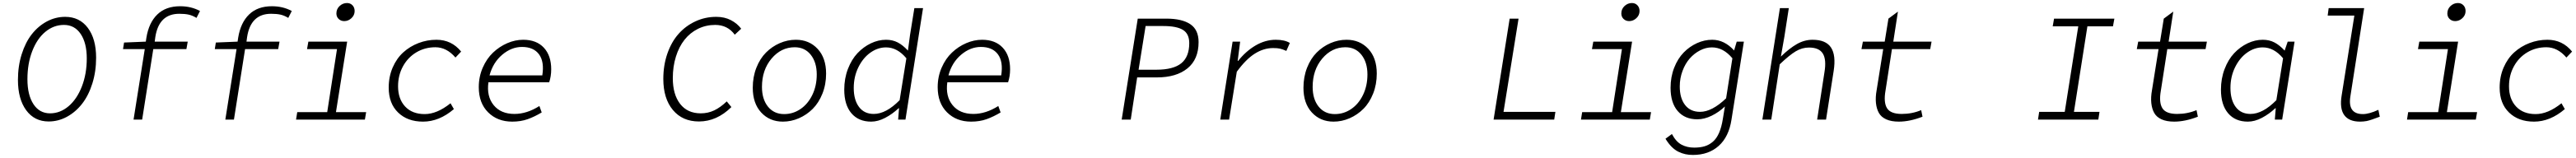

<svg xmlns="http://www.w3.org/2000/svg" viewBox="-20 -782 16829 1033"><path d="M297.9 12.2Q205.1 12.2 151.1 -61.3Q97.2 -134.8 97.2 -259.8Q97.2 -349.6 121.6 -427.2Q146 -504.9 187.7 -558.1Q229.5 -611.3 285.9 -641.6Q342.3 -671.9 405.8 -671.9Q499.5 -671.9 553.7 -599.9Q607.9 -527.8 607.9 -404.8Q607.9 -314.9 583.5 -236.8Q559.1 -158.7 517.1 -104.5Q475.1 -50.3 418.2 -19Q361.3 12.2 297.9 12.2ZM307.1 -41Q373 -41 428 -87.6Q482.9 -134.3 514.9 -216.8Q546.9 -299.3 546.9 -399.9Q546.9 -501 507.1 -560.1Q467.3 -619.1 397.9 -619.1Q331.1 -619.1 276.6 -574.2Q222.2 -529.3 190.7 -447.8Q159.2 -366.2 159.2 -264.2Q159.2 -161.1 198.5 -101.1Q237.8 -41 307.1 -41Z M852.5 0 925.8 -460.9H783.7L790.5 -503.9L932.6 -509.8L936.5 -536.1Q952.6 -634.3 1008.1 -687.7Q1063.5 -741.2 1156.7 -741.2Q1229.5 -741.2 1286.6 -710L1263.7 -665Q1236.8 -681.2 1212.2 -686.5Q1187.5 -691.9 1151.4 -691.9Q1018.1 -691.9 994.6 -539.1L990.7 -509.8H1206.5L1197.8 -460.9H981.4L908.7 0Z M1452.1 0 1525.4 -460.9H1383.3L1390.1 -503.9L1532.2 -509.8L1536.1 -536.1Q1552.2 -634.3 1607.7 -687.7Q1663.1 -741.2 1756.3 -741.2Q1829.1 -741.2 1886.2 -710L1863.3 -665Q1836.4 -681.2 1811.8 -686.5Q1787.1 -691.9 1751 -691.9Q1617.7 -691.9 1594.2 -539.1L1590.3 -509.8H1806.2L1797.4 -460.9H1581.1L1508.3 0Z M2229 -644Q2207 -644 2192.4 -658.2Q2177.7 -672.4 2177.7 -693.8Q2177.7 -723.1 2198.7 -742.7Q2219.7 -762.2 2247.1 -762.2Q2268.6 -762.2 2282.7 -747.6Q2296.9 -732.9 2296.9 -710Q2296.9 -682.6 2276.1 -663.3Q2255.4 -644 2229 -644ZM1914.1 0 1921.9 -48.8H2117.7L2181.6 -460.9H1985.8L1994.6 -509.8H2248L2174.8 -48.8H2372.1L2363.8 0Z M2743.7 13.2Q2642.6 13.2 2581.1 -46.1Q2519.5 -105.5 2519.5 -209Q2519.5 -280.8 2545.4 -340.6Q2571.3 -400.4 2614.7 -439.7Q2658.2 -479 2714.4 -500.5Q2770.5 -522 2831.5 -522Q2930.2 -522 2992.7 -444.8L2955.6 -405.8Q2897.9 -473.1 2824.2 -473.1Q2756.3 -473.1 2700.7 -440.2Q2645 -407.2 2612.8 -348.6Q2580.6 -290 2580.6 -217.8Q2580.6 -134.8 2627 -85.4Q2673.3 -36.1 2754.4 -36.1Q2835.4 -36.1 2923.3 -106.9L2945.3 -68.8Q2849.6 13.2 2743.7 13.2Z M3326.2 13.2Q3230 13.2 3168.9 -47.6Q3107.9 -108.4 3107.9 -211.9Q3107.9 -280.3 3133.8 -339.6Q3159.7 -398.9 3201.2 -438.2Q3242.7 -477.5 3294.2 -499.8Q3345.7 -522 3397.9 -522Q3484.9 -522 3533 -470.2Q3581.1 -418.5 3581.1 -329.1Q3581.1 -283.2 3567.9 -244.1H3170.9Q3158.2 -152.3 3205.1 -94.7Q3252 -37.1 3340.8 -37.1Q3422.4 -37.1 3503.9 -88.9L3519 -46.9Q3472.7 -19 3427.5 -2.9Q3382.3 13.2 3326.2 13.2ZM3178.2 -289.1H3522.9Q3537.1 -378.4 3501.5 -426.8Q3465.8 -475.1 3390.1 -475.1Q3321.3 -475.1 3261 -424.1Q3200.7 -373 3178.2 -289.1Z M4546.4 12.2Q4439 12.2 4376.2 -62.7Q4313.5 -137.7 4313.5 -266.1Q4313.5 -355.5 4340.1 -431.9Q4366.7 -508.3 4413.1 -560.5Q4459.5 -612.8 4523.2 -642.3Q4586.9 -671.9 4659.2 -671.9Q4713.9 -671.9 4755.4 -650.1Q4796.9 -628.4 4822.3 -594.2L4780.3 -555.2Q4733.4 -619.1 4652.3 -619.1Q4591.8 -619.1 4540 -593.5Q4488.3 -567.9 4452.1 -522.2Q4416 -476.6 4395.8 -411.9Q4375.5 -347.2 4375.5 -271Q4375.5 -164.6 4423.3 -102.8Q4471.2 -41 4558.1 -41Q4605.5 -41 4646 -60.3Q4686.5 -79.6 4728 -119.1L4758.3 -82Q4662.6 12.2 4546.4 12.2Z M5094.7 13.2Q5008.3 13.2 4953.1 -46.4Q4897.9 -106 4897.9 -208Q4897.9 -279.3 4921.6 -339.4Q4945.3 -399.4 4984.6 -438.7Q5023.9 -478 5074.5 -500Q5125 -522 5179.7 -522Q5266.1 -522 5321.5 -462.6Q5377 -403.3 5377 -300.8Q5377 -230 5353 -169.9Q5329.1 -109.9 5289.6 -70.3Q5250 -30.8 5199.2 -8.8Q5148.4 13.2 5094.7 13.2ZM5103 -36.1Q5161.1 -36.1 5209.7 -69.1Q5258.3 -102.1 5287.1 -161.6Q5315.9 -221.2 5315.9 -294.9Q5315.9 -374.5 5276.9 -423.8Q5237.8 -473.1 5171.9 -473.1Q5083 -473.1 5020.5 -398.9Q4958 -324.7 4958 -213.9Q4958 -133.3 4997.3 -84.7Q5036.6 -36.1 5103 -36.1Z M5671.4 13.2Q5588.9 13.2 5542.2 -41.7Q5495.6 -96.7 5495.6 -195.8Q5495.6 -268.6 5519.5 -331.1Q5543.5 -393.6 5582.3 -434.6Q5621.1 -475.6 5669.7 -498.8Q5718.3 -522 5768.6 -522Q5811.5 -522 5845.2 -504.4Q5878.9 -486.8 5911.6 -451.2L5925.3 -553.2L5953.6 -729H6010.3L5895.5 0H5847.7L5853.5 -74.2H5850.6Q5810.1 -36.1 5762.9 -11.5Q5715.8 13.2 5671.4 13.2ZM5688.5 -37.1Q5769 -37.1 5857.4 -127L5901.4 -400.9Q5842.3 -472.2 5768.6 -472.2Q5714.8 -472.2 5666.5 -438Q5618.2 -403.8 5587.9 -342.3Q5557.6 -280.8 5557.6 -207Q5557.6 -128.9 5591.8 -83Q5626 -37.1 5688.5 -37.1Z M6324.2 13.2Q6228 13.2 6167 -47.6Q6106 -108.4 6106 -211.9Q6106 -280.3 6131.8 -339.6Q6157.7 -398.9 6199.2 -438.2Q6240.7 -477.5 6292.2 -499.8Q6343.8 -522 6396 -522Q6482.9 -522 6531 -470.2Q6579.1 -418.5 6579.1 -329.1Q6579.1 -283.2 6565.9 -244.1H6168.9Q6156.2 -152.3 6203.1 -94.7Q6250 -37.1 6338.9 -37.1Q6420.4 -37.1 6502 -88.9L6517.1 -46.9Q6470.7 -19 6425.5 -2.9Q6380.4 13.2 6324.2 13.2ZM6176.3 -289.1H6521Q6535.2 -378.4 6499.5 -426.8Q6463.9 -475.1 6388.2 -475.1Q6319.3 -475.1 6259 -424.1Q6198.7 -373 6176.3 -289.1Z M7308.1 0 7413.1 -660.2H7600.1Q7702.1 -660.2 7756.3 -623.8Q7810.5 -587.4 7810.5 -506.8Q7810.5 -394 7737.8 -335Q7665 -275.9 7538.1 -275.9H7409.2L7367.2 0ZM7418.5 -326.2H7534.2Q7645.5 -326.2 7697.5 -368.4Q7749.5 -410.6 7749.5 -500Q7749.5 -561 7708.5 -586.4Q7667.5 -611.8 7580.1 -611.8H7464.4Z M7952.1 0 8032.7 -509.8H8082L8065.9 -383.8H8068.8Q8119.6 -447.8 8183.1 -484.9Q8246.6 -522 8314.9 -522Q8373.5 -522 8406.7 -501L8383.8 -449.2Q8358.9 -460.4 8342 -464.1Q8325.2 -467.8 8296.9 -467.8Q8235.8 -467.8 8177.7 -431.2Q8119.6 -394.5 8060.1 -313L8009.8 0Z M8692.4 13.2Q8606 13.2 8550.8 -46.4Q8495.6 -106 8495.6 -208Q8495.6 -279.3 8519.3 -339.4Q8543 -399.4 8582.3 -438.7Q8621.6 -478 8672.1 -500Q8722.7 -522 8777.3 -522Q8863.8 -522 8919.2 -462.6Q8974.6 -403.3 8974.6 -300.8Q8974.6 -230 8950.7 -169.9Q8926.8 -109.9 8887.2 -70.3Q8847.7 -30.8 8796.9 -8.8Q8746.1 13.2 8692.4 13.2ZM8700.7 -36.1Q8758.8 -36.1 8807.4 -69.1Q8856 -102.1 8884.8 -161.6Q8913.6 -221.2 8913.6 -294.9Q8913.6 -374.5 8874.5 -423.8Q8835.4 -473.1 8769.5 -473.1Q8680.7 -473.1 8618.2 -398.9Q8555.7 -324.7 8555.7 -213.9Q8555.7 -133.3 8595 -84.7Q8634.3 -36.1 8700.7 -36.1Z M9737.8 0 9842.8 -660.2H9900.9L9802.7 -50.8H10141.6L10133.8 0Z M10623.5 -644Q10601.6 -644 10586.9 -658.2Q10572.3 -672.4 10572.3 -693.8Q10572.3 -723.1 10593.3 -742.7Q10614.3 -762.2 10641.6 -762.2Q10663.1 -762.2 10677.2 -747.6Q10691.4 -732.9 10691.4 -710Q10691.4 -682.6 10670.7 -663.3Q10649.9 -644 10623.5 -644ZM10308.6 0 10316.4 -48.8H10512.2L10576.2 -460.9H10380.4L10389.2 -509.8H10642.6L10569.3 -48.8H10766.6L10758.3 0Z M11326.2 -509.8H11373L11292 0Q11274.9 112.3 11208.7 171.6Q11142.6 231 11040 231Q11013.7 231 10991 226.1Q10968.3 221.2 10945.1 210Q10921.9 198.7 10900.6 177.2Q10879.4 155.8 10860.8 125L10902.8 94.2Q10929.7 145 10966.1 164.1Q11002.4 183.1 11047.9 183.1Q11087.4 183.1 11116.7 174.3Q11146 165.5 11170.4 144.5Q11194.8 123.5 11210.9 86.4Q11227.1 49.3 11235.8 -5.9L11249 -85.9Q11210.9 -49.3 11162.8 -25.6Q11114.7 -2 11068.8 -2Q10987.3 -2 10940.7 -55.9Q10894 -109.9 10894 -208Q10894 -278.8 10917.5 -338.9Q10940.9 -398.9 10979.5 -438.5Q11018.1 -478 11066.7 -500Q11115.2 -522 11166 -522Q11245.6 -522 11309.1 -452.1ZM11256.8 -139.2 11297.9 -400.9Q11238.8 -472.2 11164.1 -472.2Q11124.5 -472.2 11086.7 -452.6Q11048.8 -433.1 11019.5 -399.9Q10990.2 -366.7 10972.2 -318.6Q10954.1 -270.5 10954.1 -216.8Q10954.1 -140.1 10988.8 -95.5Q11023.4 -50.8 11086.9 -50.8Q11164.1 -50.8 11256.8 -139.2Z M11493.7 0 11608.4 -729H11666.5L11637.7 -543L11614.7 -412.1Q11669.9 -465.8 11719.2 -493.9Q11768.6 -522 11821.8 -522Q11908.7 -522 11942.1 -471.4Q11975.6 -420.9 11959.5 -317.9L11909.7 0H11851.6L11899.4 -310.1Q11913.1 -392.1 11888.9 -431.6Q11864.7 -471.2 11798.3 -471.2Q11752.9 -471.2 11711.4 -446.3Q11669.9 -421.4 11607.4 -361.8L11551.8 0Z M12385.3 13.2Q12335.9 13.2 12303 -1.7Q12270 -16.6 12254.9 -43.7Q12239.7 -70.8 12235.8 -108.4Q12231.9 -146 12240.2 -191.9L12283.2 -460.9H12141.1L12150.4 -509.8H12293L12317.4 -660.2L12379.4 -706.1L12349.1 -509.8H12599.1L12590.3 -460.9H12340.3L12298.3 -189.9Q12284.7 -112.8 12307.9 -75Q12331.1 -37.1 12404.3 -37.1Q12472.2 -37.1 12531.2 -62L12540 -19Q12456.5 13.2 12385.3 13.2Z M13294.4 0 13302.2 -50.8H13469.2L13557.6 -609.9H13390.6L13399.4 -660.2H13793.5L13784.2 -609.9H13617.2L13529.3 -50.8H13696.3L13688.5 0Z M14184.1 13.2Q14134.8 13.2 14101.8 -1.7Q14068.8 -16.6 14053.7 -43.7Q14038.6 -70.8 14034.7 -108.4Q14030.8 -146 14039.1 -191.9L14082 -460.9H13939.9L13949.2 -509.8H14091.8L14116.2 -660.2L14178.2 -706.1L14147.9 -509.8H14397.9L14389.2 -460.9H14139.2L14097.2 -189.9Q14083.5 -112.8 14106.7 -75Q14129.9 -37.1 14203.1 -37.1Q14271 -37.1 14330.1 -62L14338.9 -19Q14255.4 13.2 14184.1 13.2Z M14665.5 13.2Q14583 13.2 14536.4 -41.7Q14489.7 -96.7 14489.7 -195.8Q14489.7 -268.6 14513.7 -331.1Q14537.6 -393.6 14576.4 -434.6Q14615.2 -475.6 14663.8 -498.8Q14712.4 -522 14762.7 -522Q14805.7 -522 14839.4 -504.4Q14873 -486.8 14905.8 -451.2L14925.8 -509.8H14970.7L14889.6 0H14841.8L14847.7 -74.2H14844.7Q14804.2 -36.1 14757.1 -11.5Q14710 13.2 14665.5 13.2ZM14682.6 -37.1Q14763.2 -37.1 14851.6 -127L14895.5 -400.9Q14836.4 -472.2 14762.7 -472.2Q14709 -472.2 14660.6 -438Q14612.3 -403.8 14582 -342.3Q14551.8 -280.8 14551.8 -207Q14551.8 -128.9 14585.9 -83Q14620.1 -37.1 14682.6 -37.1Z M15398.4 13.2Q15326.2 13.2 15295.2 -29.5Q15264.2 -72.3 15278.3 -158.2L15361.3 -680.2H15187L15193.4 -729H15425.3L15335.4 -152.8Q15316.4 -36.1 15417 -36.1Q15458 -36.1 15518.1 -64L15527.3 -19Q15467.8 3.9 15441.9 9.3Q15420.4 13.2 15398.4 13.2Z M16020 -644Q15998 -644 15983.4 -658.2Q15968.8 -672.4 15968.8 -693.8Q15968.8 -723.1 15989.7 -742.7Q16010.7 -762.2 16038.1 -762.2Q16059.6 -762.2 16073.7 -747.6Q16087.9 -732.9 16087.9 -710Q16087.9 -682.6 16067.1 -663.3Q16046.4 -644 16020 -644ZM15705.1 0 15712.9 -48.8H15908.7L15972.7 -460.9H15776.9L15785.6 -509.8H16039.1L15965.8 -48.8H16163.1L16154.8 0Z M16534.7 13.2Q16433.6 13.2 16372.1 -46.1Q16310.5 -105.5 16310.5 -209Q16310.5 -280.8 16336.4 -340.6Q16362.3 -400.4 16405.8 -439.7Q16449.2 -479 16505.4 -500.5Q16561.5 -522 16622.6 -522Q16721.2 -522 16783.7 -444.8L16746.6 -405.8Q16689 -473.1 16615.2 -473.1Q16547.4 -473.1 16491.7 -440.2Q16436 -407.2 16403.8 -348.6Q16371.6 -290 16371.6 -217.8Q16371.6 -134.8 16418 -85.4Q16464.4 -36.1 16545.4 -36.1Q16626.5 -36.1 16714.4 -106.9L16736.3 -68.8Q16640.6 13.2 16534.7 13.2Z"/></svg>

Font: Office Code Pro Light Italic
Style: Regular
Weight: 300
Italic angle: -9°
Designer: Nathan Rutzky & Paul D. Hunt
Foundry: Adobe Systems Incorporated
Version: Version 1.004;PS 001.004;hotconv 1.0.70;makeotf.lib2.5.58329